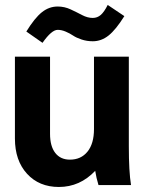

<svg xmlns="http://www.w3.org/2000/svg" viewBox="-20 -744 591 772"><path d="M506.8 0H376Q367.2 -28.3 362.8 -57.1Q301.3 7.8 216.8 7.8Q137.2 7.8 88.6 -45.4Q40 -98.6 40 -187V-516.1H181.2V-206.1Q181.2 -156.2 202.1 -129.2Q223.1 -102.1 261.2 -102.1Q305.7 -102.1 331.8 -134.3Q357.9 -166.5 357.9 -225.1V-516.1H498V-155.8Q498 -54.2 506.8 0ZM150.9 -571.8 85.9 -617.2Q119.6 -671.9 148.4 -694.8Q177.2 -717.8 211.9 -717.8Q239.3 -717.8 263.9 -706.3Q288.6 -694.8 310.3 -683.3Q332 -671.9 353 -671.9Q371.1 -671.9 385 -683.8Q398.9 -695.8 413.1 -724.1L480 -679.2Q445.8 -624.5 416.7 -601.3Q387.7 -578.1 353 -578.1Q329.1 -578.1 307.9 -585.2Q286.6 -592.3 273.7 -601.1Q260.7 -609.9 244.1 -616.9Q227.5 -624 211.9 -624Q187.5 -624 150.9 -571.8Z"/></svg>

Font: LT Superior
Style: Bold
Weight: 400
Designer: Daniel Lyons
Foundry: LyonsType
Version: Version 1.000